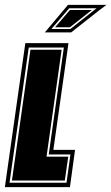

<svg xmlns="http://www.w3.org/2000/svg" viewBox="-46 -768 457 788"><path d="M-26 0 58 -591H235L173 -153H262L241 0ZM-7 -18H227L243 -134H154L216 -573H72ZM3 -27 79 -564H207L145 -125H234L220 -27ZM138 -635 233 -748H391L359 -724L246 -635ZM165 -649H243L350 -734H238ZM180 -656 241 -727H331L241 -656Z"/></svg>

Font: Alumni Sans Collegiate One
Style: Italic
Weight: 400
Italic angle: -8°
Designer: Robert E. Leuschke
Foundry: Robert E. Leuschke
Version: Version 1.100